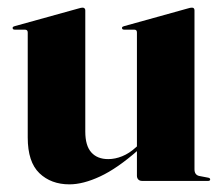

<svg xmlns="http://www.w3.org/2000/svg" viewBox="-20 -473 582 502"><path d="M338 -13.5V-83V-86V-388Q338 -392 336.2 -393.8Q334.5 -395.5 330.5 -395.5H304.5Q301.5 -395.5 300.2 -396.8Q299 -398 299 -400Q299 -402 300.5 -403Q302 -404 304 -404.5L469.5 -450.5Q474.5 -452 477 -452.5Q479.5 -453 482 -453Q485.5 -453 487 -451Q488.5 -449 488.5 -446V-30.5Q488.5 -23 491.5 -18.8Q494.5 -14.5 500.5 -13L524 -8.5Q527 -8 528.2 -6.8Q529.5 -5.5 529.5 -4Q529.5 -2 528.2 -1Q527 0 524.5 0H351.5Q345 0 341.5 -3.8Q338 -7.5 338 -13.5ZM52.5 -113.5V-388Q52.5 -392 50.5 -393.8Q48.5 -395.5 44.5 -395.5H18.5Q15.5 -395.5 14.2 -396.8Q13 -398 13 -400Q13 -402 14.5 -403Q16 -404 18 -404.5L184 -450.5Q189.5 -452 191.5 -452.5Q193.5 -453 196 -453Q199.5 -453 201.2 -451Q203 -449 203 -446V-129Q203 -92 218.8 -74.5Q234.5 -57 263 -57Q281 -57 299.5 -64.5Q318 -72 335 -87.5L353 -103.5L359.5 -96.5L340.5 -80Q286.5 -32.5 242 -11.8Q197.5 9 161.5 9Q113.5 9 83 -20.2Q52.5 -49.5 52.5 -113.5Z"/></svg>

Font: Fraunces 120pt
Style: Bold
Weight: 700
Version: Version 1.000;[b76b70a41]